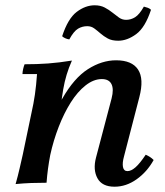

<svg xmlns="http://www.w3.org/2000/svg" viewBox="-20 -691 623 726"><path d="M39 5Q48 -27 54 -53.5Q60 -80 66 -106L99 -264Q107 -299 112 -333.5Q117 -368 120 -411H65Q65 -419 67.5 -430Q70 -441 73 -448Q120 -448 161.5 -451Q203 -454 252 -462Q240 -435 232 -408.5Q224 -382 219 -353Q214 -324 210 -288L170 -105Q165 -79 161.5 -53Q158 -27 156 0Q126 0 98 1Q70 2 39 5ZM413 15Q366 15 348.5 -17Q331 -49 343 -95L402 -319Q411 -354 401.5 -373Q392 -392 365 -392Q334 -392 303.5 -368Q273 -344 247.5 -303.5Q222 -263 202 -211.5Q182 -160 170 -105H142Q171 -240 215.5 -318Q260 -396 312.5 -429.5Q365 -463 419 -463Q479 -463 502 -428Q525 -393 507 -324L449 -100Q442 -75 445 -59.5Q448 -44 462 -44Q476 -44 492.5 -58.5Q509 -73 531 -106Q540 -102 547 -97.5Q554 -93 561 -86Q536 -41 496.5 -13Q457 15 413 15ZM524 -666Q532 -664 539 -661.5Q546 -659 551 -654Q529 -587 495 -562Q461 -537 427 -537Q403 -537 387.5 -545.5Q372 -554 360 -564.5Q348 -575 336.5 -583.5Q325 -592 310 -592Q291 -592 275 -582.5Q259 -573 242 -542Q234 -543 226.5 -546.5Q219 -550 215 -554Q237 -621 270 -646Q303 -671 338 -671Q360 -671 376 -662.5Q392 -654 405 -643.5Q418 -633 430 -624.5Q442 -616 457 -616Q475 -616 491 -626Q507 -636 524 -666Z"/></svg>

Font: Poltawski Nowy Medium
Style: Italic
Weight: 500
Italic angle: -12°
Version: Version 1.001;gftools[0.9.25]